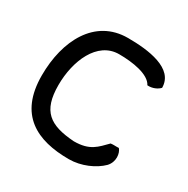

<svg xmlns="http://www.w3.org/2000/svg" viewBox="-130 -658 764 779"><g transform="rotate(30 252.0 -268.0)"><path d="M26 -235C26 -50 141 5 291 5C348 5 406 -21 439 -54C464 -81 459 -119 444 -136C429 -135 420 -137 406 -135C370 -99 347 -68 272 -68C156 -76 104 -112 104 -235C104 -347 153 -466 255 -466C319 -466 397 -454 417 -414C441 -412 463 -423 474 -435C474 -526 349 -541 253 -541C99 -541 26 -398 26 -235Z"/></g></svg>

Font: Snowfall
Style: Regular
Weight: 400
Designer: Jasper
Foundry: Cannot Into Space Fonts
Version: Version 0.9